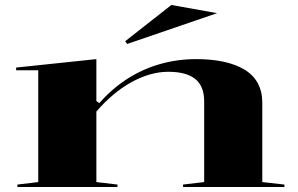

<svg xmlns="http://www.w3.org/2000/svg" viewBox="-20 -753 1198 773"><path d="M1125 -10V0H717V-10L802 -20V-345Q802 -406 766 -435Q730 -464 657 -464Q620 -464 582.5 -453Q545 -442 508 -421.5Q471 -401 436 -371.5Q401 -342 368 -304V-20L453 -10V0H50V-10L134 -20V-470H45V-481L368 -515V-346L380 -338Q431 -396 492.5 -435.5Q554 -475 624 -495Q694 -515 770 -515Q831 -515 880 -504.5Q929 -494 964 -473Q999 -452 1017.5 -418.5Q1036 -385 1036 -339V-20ZM492 -576 484 -587 670 -733 854 -700Z"/></svg>

Font: Kalnia Expanded
Style: Regular
Weight: 400
Width: 7
Designer: Frida Medrano
Foundry: Frida Medrano
Version: Version 1.105